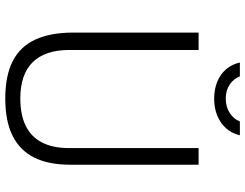

<svg xmlns="http://www.w3.org/2000/svg" viewBox="-121 -799 930 728"><g transform="rotate(90 344.0 -435.0)"><path d="M604.5 -235.5Q604.5 -154.5 577.5 -100Q550.5 -45.5 495 -17.8Q439.5 10 353.5 10Q266.5 10 211.2 -18.5Q156 -47 129.8 -104.5Q103.5 -162 103.5 -248V-723H169.5V-232.5Q169.5 -141 215.8 -94Q262 -47 353.5 -47Q415 -47 457 -67.5Q499 -88 520.2 -129.2Q541.5 -170.5 541.5 -232.5V-723H604.5ZM493 -879.5Q486 -849.5 467 -827.8Q448 -806 419 -794Q390 -782 354 -782Q320 -782 291.2 -793.2Q262.5 -804.5 243.2 -826.5Q224 -848.5 217 -879.5H269.5Q278.5 -856 300.5 -841Q322.5 -826 354 -826Q385 -826 408.2 -841Q431.5 -856 440.5 -879.5Z"/></g></svg>

Font: Public Sans Thin ExtraLight
Style: Regular
Weight: 250
Version: Version 1.007